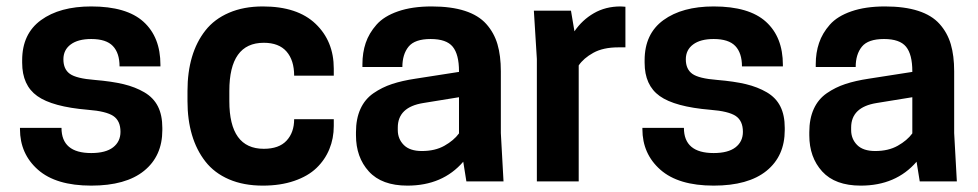

<svg xmlns="http://www.w3.org/2000/svg" viewBox="-20 -563 3036 596"><path d="M263.2 -87.9Q308.1 -87.9 331.1 -105.7Q354 -123.5 354 -153.8Q354 -188 331.8 -202.9Q309.6 -217.8 252.9 -222.2Q142.6 -231.4 95.7 -264.9Q48.8 -298.3 48.8 -368.2V-376Q48.8 -458 107.2 -500.5Q165.5 -543 263.2 -543Q373 -543 425.5 -495.4Q478 -447.8 478 -361.8V-356.9H351.1Q351.1 -398.4 330.3 -420.2Q309.6 -441.9 263.2 -441.9Q222.2 -441.9 199.5 -425Q176.8 -408.2 176.8 -378.9Q176.8 -348.1 197 -333.7Q217.3 -319.3 273.9 -314.9Q326.7 -310.5 363.3 -301.8Q399.9 -293 428.2 -276.4Q456.5 -259.8 470.2 -232.7Q483.9 -205.6 483.9 -166V-159.2Q483.9 -78.6 427.2 -32.7Q370.6 13.2 263.2 13.2Q153.8 13.2 97.9 -36.1Q42 -85.4 42 -162.1V-166H170.9Q170.9 -87.9 263.2 -87.9Z M691.9 -249Q691.9 -101.1 798.8 -101.1Q846.2 -101.1 869.6 -126.5Q893.1 -151.9 893.1 -192.9H1016.1V-171.9Q1016.1 -133.3 1002.4 -100.1Q988.8 -66.9 962.4 -41.5Q936 -16.1 893.3 -1.5Q850.6 13.2 795.9 13.2Q736.3 13.2 690.9 -6.3Q645.5 -25.9 617.7 -61.5Q589.8 -97.2 575.9 -144.3Q562 -191.4 562 -249V-280.8Q562 -338.9 575.9 -386Q589.8 -433.1 617.7 -468.5Q645.5 -503.9 690.9 -523.4Q736.3 -543 795.9 -543Q903.3 -543 959.7 -489Q1016.1 -435.1 1016.1 -350.1V-328.1H893.1Q893.1 -376 869.4 -403.1Q845.7 -430.2 798.8 -430.2Q691.9 -430.2 691.9 -280.8Z M1427.7 0 1418 -61Q1354 13.2 1244.6 13.2Q1165 13.2 1125 -30.8Q1085 -74.7 1085 -143.1V-152.8Q1085 -194.3 1098.9 -224.9Q1112.8 -255.4 1139.4 -273.7Q1166 -292 1197 -302.2Q1228 -312.5 1270 -318.8L1404.8 -339.8V-341.8Q1404.8 -394 1385.3 -418Q1365.7 -441.9 1316.9 -441.9Q1267.6 -441.9 1248.3 -418.2Q1229 -394.5 1229 -355H1105V-363.8Q1105 -399.4 1115.2 -429.7Q1125.5 -460 1148.7 -486.3Q1171.9 -512.7 1215.6 -527.8Q1259.3 -543 1319.8 -543Q1380.4 -543 1422.9 -529.3Q1465.3 -515.6 1489.5 -488.5Q1513.7 -461.4 1524.2 -425.8Q1534.7 -390.1 1534.7 -341.8V-149.9L1543 0ZM1289.6 -94.2Q1330.6 -94.2 1359.6 -110.6Q1388.7 -127 1404.8 -148.9V-261.2L1293.9 -243.2Q1214.8 -230.5 1214.8 -167V-159.2Q1214.8 -131.8 1233.4 -113Q1252 -94.2 1289.6 -94.2Z M1906.2 -543Q1909.7 -543 1915 -542.5Q1920.4 -542 1921.4 -542V-416H1899.4Q1852.5 -416 1822 -399.2Q1791.5 -382.3 1776.4 -359.9V0H1646.5V-379.9L1637.2 -529.8H1752.4L1763.2 -465.8Q1787.1 -501 1823.5 -522Q1859.9 -543 1906.2 -543Z M2195.3 -87.9Q2240.2 -87.9 2263.2 -105.7Q2286.1 -123.5 2286.1 -153.8Q2286.1 -188 2263.9 -202.9Q2241.7 -217.8 2185.1 -222.2Q2074.7 -231.4 2027.8 -264.9Q1981 -298.3 1981 -368.2V-376Q1981 -458 2039.3 -500.5Q2097.7 -543 2195.3 -543Q2305.2 -543 2357.7 -495.4Q2410.2 -447.8 2410.2 -361.8V-356.9H2283.2Q2283.2 -398.4 2262.5 -420.2Q2241.7 -441.9 2195.3 -441.9Q2154.3 -441.9 2131.6 -425Q2108.9 -408.2 2108.9 -378.9Q2108.9 -348.1 2129.2 -333.7Q2149.4 -319.3 2206.1 -314.9Q2258.8 -310.5 2295.4 -301.8Q2332 -293 2360.4 -276.4Q2388.7 -259.8 2402.3 -232.7Q2416 -205.6 2416 -166V-159.2Q2416 -78.6 2359.4 -32.7Q2302.7 13.2 2195.3 13.2Q2085.9 13.2 2030 -36.1Q1974.1 -85.4 1974.1 -162.1V-166H2103Q2103 -87.9 2195.3 -87.9Z M2835 0 2825.2 -61Q2761.2 13.2 2651.9 13.2Q2572.3 13.2 2532.2 -30.8Q2492.2 -74.7 2492.2 -143.1V-152.8Q2492.2 -194.3 2506.1 -224.9Q2520 -255.4 2546.6 -273.7Q2573.2 -292 2604.2 -302.2Q2635.3 -312.5 2677.2 -318.8L2812 -339.8V-341.8Q2812 -394 2792.5 -418Q2772.9 -441.9 2724.1 -441.9Q2674.8 -441.9 2655.5 -418.2Q2636.2 -394.5 2636.2 -355H2512.2V-363.8Q2512.2 -399.4 2522.5 -429.7Q2532.7 -460 2555.9 -486.3Q2579.1 -512.7 2622.8 -527.8Q2666.5 -543 2727.1 -543Q2787.6 -543 2830.1 -529.3Q2872.6 -515.6 2896.7 -488.5Q2920.9 -461.4 2931.4 -425.8Q2941.9 -390.1 2941.9 -341.8V-149.9L2950.2 0ZM2696.8 -94.2Q2737.8 -94.2 2766.8 -110.6Q2795.9 -127 2812 -148.9V-261.2L2701.2 -243.2Q2622.1 -230.5 2622.1 -167V-159.2Q2622.1 -131.8 2640.6 -113Q2659.2 -94.2 2696.8 -94.2Z"/></svg>

Font: Cooper Hewitt
Style: Semibold
Weight: 709
Designer: Village Type and Design LLC
Foundry: Cooper Hewitt Smithsonian Design Museum
Version: 1.000